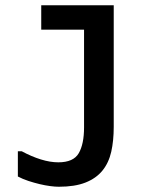

<svg xmlns="http://www.w3.org/2000/svg" viewBox="-20 -714 540 731"><path d="M413 -694V-231Q413 -178 403.5 -136Q394 -94 370 -64.5Q346 -35 305.5 -19Q265 -3 204 -3Q190 -3 171 -5.5Q152 -8 131 -13Q110 -18 88.5 -25Q67 -32 48 -42V-138H63Q100 -118 135.5 -107Q171 -96 202 -96Q260 -96 280 -131Q300 -166 300 -229V-601H137V-694Z"/></svg>

Font: D2Coding
Style: Bold
Weight: 700
Monospace: yes
Designer: Yong-Rak Park; Jeong-Hwan Yoon; Sang-Min Lee;
Foundry: NHN Corporation
Version: Version 1.3.2; Build 20180524